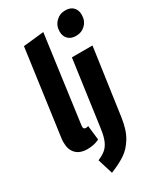

<svg xmlns="http://www.w3.org/2000/svg" viewBox="-250 -894 1016 1203"><g transform="rotate(-30 258.0 -293.0)"><path d="M168 -133Q167 -129 167 -123Q167 -104 184 -104Q193 -104 202 -107L214 -3Q176 16 127 16Q74 16 45.5 -13Q17 -42 17 -94Q17 -114 19 -125L104 -742L253 -758ZM151 111Q186 96 207 78.5Q228 61 241.5 30.5Q255 0 262 -50L329 -531H478L410 -52Q398 34 366.5 86Q335 138 293 166Q251 194 185 221ZM343 -709Q343 -751 371 -779Q399 -807 439 -807Q476 -807 496 -786.5Q516 -766 516 -732Q516 -689 488.5 -661.5Q461 -634 420 -634Q384 -634 363.5 -654.5Q343 -675 343 -709Z"/></g></svg>

Font: Fira Sans Extra Condensed
Style: Bold Italic
Weight: 700
Width: 3
Italic angle: -8°
Designer: Carrois Corporate & Edenspiekermann AG
Foundry: Carrois Corporate GbR & Edenspiekermann AG
Version: Version 4.203